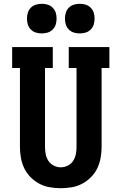

<svg xmlns="http://www.w3.org/2000/svg" viewBox="-20 -983 640 1011"><path d="M300 8Q271 8 242 3Q213 -2 187.5 -15.5Q162 -29 141 -50Q120 -71 107.5 -97.5Q95 -124 90 -152.5Q85 -181 85 -210V-625H44V-735H258V-625H217V-210Q217 -191 220.5 -172Q224 -153 234.5 -136.5Q245 -120 263 -111Q281 -102 300 -102Q319 -102 337 -111Q355 -120 365.5 -136.5Q376 -153 379.5 -172Q383 -191 383 -210V-625H342V-735H556V-625H515V-210Q515 -181 510 -152.5Q505 -124 492.5 -97.5Q480 -71 459 -50Q438 -29 412.5 -15.5Q387 -2 358 3Q329 8 300 8ZM400 -807Q384 -807 369 -811.5Q354 -816 342.5 -827.5Q331 -839 326.5 -854Q322 -869 322 -885Q322 -901 326.5 -916Q331 -931 342.5 -942.5Q354 -954 369 -958.5Q384 -963 400 -963Q416 -963 431 -958.5Q446 -954 457.5 -942.5Q469 -931 473.5 -916Q478 -901 478 -885Q478 -869 473.5 -854Q469 -839 457.5 -827.5Q446 -816 431 -811.5Q416 -807 400 -807ZM200 -807Q184 -807 169 -811.5Q154 -816 142.5 -827.5Q131 -839 126.5 -854Q122 -869 122 -885Q122 -901 126.5 -916Q131 -931 142.5 -942.5Q154 -954 169 -958.5Q184 -963 200 -963Q216 -963 231 -958.5Q246 -954 257.5 -942.5Q269 -931 273.5 -916Q278 -901 278 -885Q278 -869 273.5 -854Q269 -839 257.5 -827.5Q246 -816 231 -811.5Q216 -807 200 -807Z"/></svg>

Font: Iosevka Slab XBdEx
Style: Regular
Weight: 800
Width: 7
Monospace: yes
Designer: Belleve Invis
Foundry: Belleve Invis
Version: Version 11.1.0; ttfautohint (v1.8.3)